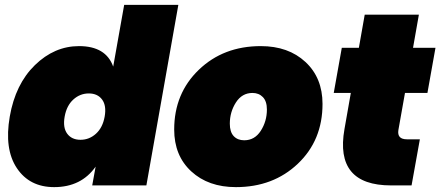

<svg xmlns="http://www.w3.org/2000/svg" viewBox="-20 -760 1805 787"><path d="M304 -571Q414 -571 444 -487L489 -740H711L580 0H358L372 -77Q313 7 202 7Q101 7 49 -71Q-3 -149 20 -282Q43 -415 123 -493Q203 -571 304 -571ZM373.5 -212Q401 -237 409 -282Q417 -327 398.5 -352Q380 -377 344 -377Q308 -377 280.5 -352Q253 -327 245 -282Q237 -237 255.5 -212Q274 -187 310 -187Q346 -187 373.5 -212Z M1302 -334Q1302 -185 1201 -89Q1100 7 947 7Q834 7 764 -57.5Q694 -122 694 -229Q694 -377 795 -474Q896 -571 1049 -571Q1162 -571 1232 -506Q1302 -441 1302 -334ZM922 -253Q922 -219 938 -202Q954 -185 981 -185Q1024 -185 1049 -224Q1074 -263 1074 -311Q1074 -345 1057.5 -362Q1041 -379 1015 -379Q972 -379 947 -340Q922 -301 922 -253Z M1392 -231 1418 -379H1348L1381 -564H1451L1475 -700H1697L1673 -564H1765L1732 -379H1640L1613 -227Q1607 -189 1648 -189H1701L1667 0H1583Q1351 0 1392 -231Z"/></svg>

Font: Poppins Black
Style: Italic
Weight: 900
Italic angle: -10°
Designer: Ninad Kale (Devanagari), Jonny Pinhorn (Latin)
Foundry: Indian Type Foundry
Version: Version 3.200;PS 1.000;hotconv 16.6.54;makeotf.lib2.5.65590